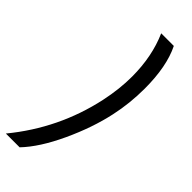

<svg xmlns="http://www.w3.org/2000/svg" viewBox="-335 -763 936 936"><g transform="rotate(45 133.0 -295.5)"><path d="M-48 145Q117 -56 171 -307Q191 -401 191 -486Q191 -625 142 -736H229Q276 -641 276 -489Q276 -387 255 -291Q230 -175 172 -50Q114 75 47 145Z"/></g></svg>

Font: Decalotype Medium Italic
Style: Regular
Weight: 500
Italic angle: -12°
Designer: Alfredo Marco Pradil
Foundry: Alfredo Marco Pradil
Version: Version 1.0